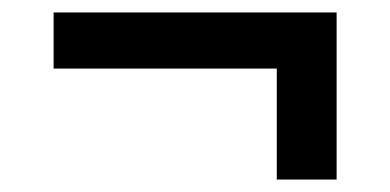

<svg xmlns="http://www.w3.org/2000/svg" viewBox="-20 -416 626 308"><path d="M66 -396V-306H424V-128H520V-396Z"/></svg>

Font: Montserrat-Alt1 SemBd
Style: Regular
Weight: 600
Designer: Differentunic
Foundry: Differentunic
Version: Version 7.222